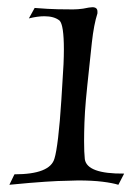

<svg xmlns="http://www.w3.org/2000/svg" viewBox="-20 -504 364 532"><path d="M6 8 20 -21Q119 -21 131 -65Q136 -81 141 -122.5Q146 -164 150 -227L153 -276Q155 -303 156 -326Q157 -349 157 -367Q157 -435 145 -447Q130 -459 103 -459Q84 -459 60 -453L76 -482Q87 -481 112 -479.5Q137 -478 176 -478H184Q189 -478 196 -478.5Q203 -479 210 -480Q219 -482 226 -483Q233 -484 236 -484Q250 -484 250 -472V-467Q240 -436 234.5 -386Q229 -336 222 -268L218 -227Q215 -193 214 -164.5Q213 -136 213 -113Q213 -97 213.5 -84.5Q214 -72 215 -63Q221 -22 324 -23L308 8Q292 3 264 -0.5Q236 -4 196 -4Q188 -4 179.5 -3.5Q171 -3 162 -3Q145 -3 106 -0.5Q67 2 6 8Z"/></svg>

Font: Luxurious Roman
Style: Regular
Weight: 400
Designer: Robert E. Leuschke
Foundry: Robert E. Leuschke
Version: Version 1.010; ttfautohint (v1.8.3)